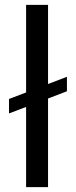

<svg xmlns="http://www.w3.org/2000/svg" viewBox="-20 -770 311 790"><path d="M255.4 -454.1V-394.5L177.7 -364.7V0H87.4V-330.1L17.1 -303.2V-362.8L87.4 -389.6V-750H177.7V-424.3Z"/></svg>

Font: Vazirmatn RD UI FD
Style: Regular
Weight: 400
Designer: Saber Rastikerdar
Foundry: Saber Rastikerdar
Version: Version 33.003